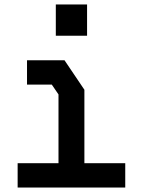

<svg xmlns="http://www.w3.org/2000/svg" viewBox="-20 -840 640 860"><path d="M101 -570V-461H212L242 -417V-109H59V0H541V-109H358V-438L269 -570ZM230 -680V-820H370V-680Z"/></svg>

Font: Kode Mono
Style: Bold
Weight: 700
Monospace: yes
Designer: Isa Ozler
Foundry: Kadena LLC
Version: Version 1.206;gftools[0.9.28]